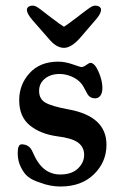

<svg xmlns="http://www.w3.org/2000/svg" viewBox="-20 -662 450 693"><path d="M258.8 -600.1Q266.1 -606 277.1 -614.3Q288.1 -622.6 293 -626.2Q297.9 -629.9 304.4 -634.3Q311 -638.7 315.4 -640.1Q319.8 -641.6 323.7 -641.6Q333.5 -641.6 339.1 -637.5Q344.7 -633.3 344.7 -626.5Q344.7 -614.7 330.1 -596.2L267.1 -522.9Q236.3 -489.3 210.9 -489.3Q186.5 -489.3 162.6 -514.6L98.1 -588.4Q77.1 -612.3 77.1 -626.5Q77.1 -633.3 82.8 -637.5Q88.4 -641.6 98.1 -641.6Q102.1 -641.6 106.4 -640.1Q110.8 -638.7 117.2 -634.5Q123.5 -630.4 128.4 -626.5Q133.3 -622.6 144 -614.3Q154.8 -606 162.6 -600.1Q201.7 -570.3 210.9 -565.4Q218.8 -569.8 258.8 -600.1ZM96.7 -115.7Q116.2 -69.8 140.9 -51Q165.5 -32.2 197.3 -32.2Q238.8 -32.2 261.2 -53.7Q283.7 -75.2 283.7 -103Q283.7 -131.3 261.5 -147.5Q239.3 -163.6 187.5 -169.9Q126 -178.2 87.6 -209.5Q49.3 -240.7 49.3 -300.3Q49.3 -356.9 86.9 -398.2Q124.5 -439.5 190.4 -439.5Q214.4 -439.5 242.7 -429.7Q271 -419.9 273.4 -419.9Q280.8 -419.9 291.5 -427.5Q302.2 -435.1 306.2 -435.1Q321.8 -435.1 335.7 -403.1Q349.6 -371.1 349.6 -344.7Q349.6 -326.2 342.3 -316.7Q335 -307.1 323.7 -307.1Q303.7 -307.1 294.4 -324.7Q280.8 -351.6 274.4 -359.4Q261.7 -375.5 239.5 -385.3Q217.3 -395 195.3 -395Q162.6 -395 141.8 -377.9Q121.1 -360.8 121.1 -334Q121.1 -304.7 144 -291.5Q167 -278.3 227.5 -267.1Q364.3 -242.2 364.3 -139.6Q364.3 -77.1 319.1 -33Q273.9 11.2 198.2 11.2Q161.6 11.2 126 -2.4Q95.7 -11.7 79.6 -25.4Q67.4 -35.2 55.7 -57.9Q43.9 -80.6 43.9 -109.9Q43.9 -141.1 58.1 -141.1Q85.4 -141.1 96.7 -115.7Z"/></svg>

Font: Cooper* Medium
Style: Regular
Weight: 500
Designer: Owen Earl
Foundry: indestructible type*
Version: Version 0.001